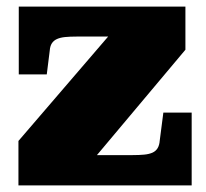

<svg xmlns="http://www.w3.org/2000/svg" viewBox="-20 -563 627 583"><path d="M255 -69 242 -92H381Q403 -92 418 -93.5Q433 -95 443 -99.5Q453 -104 458.5 -113Q464 -122 465 -136L476 -221H562V0H36V-135L329 -476L404 -452H214Q192 -452 177.5 -450.5Q163 -449 153 -444.5Q143 -440 137.5 -431.5Q132 -423 131 -409L122 -337H37V-543H543V-412Z"/></svg>

Font: Roboto Serif Black
Style: Regular
Weight: 900
Designer: Greg Gazdowicz
Foundry: Commercial Type
Version: Version 1.008